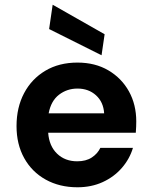

<svg xmlns="http://www.w3.org/2000/svg" viewBox="-20 -781 642 813"><path d="M308 12Q232 12 173.5 -20.5Q115 -53 82.5 -111.5Q50 -170 50 -247Q50 -326 82 -386.5Q114 -447 172 -481.5Q230 -516 308 -516Q383 -516 439 -483Q495 -450 526 -394Q557 -338 557 -267Q557 -256 556.5 -244Q556 -232 555 -219H184Q188 -163 221.5 -130.5Q255 -98 307 -98Q344 -98 368.5 -114Q393 -130 405 -155H543Q529 -108 496 -70Q463 -32 415 -10Q367 12 308 12ZM308 -406Q264 -406 230 -380Q196 -354 186 -301H421Q418 -349 386.5 -377.5Q355 -406 308 -406ZM410 -547 188 -658 203 -761 423 -636Z"/></svg>

Font: DM Sans
Style: Bold
Weight: 700
Designer: Colophon Foundry, Jonny Pinhorn
Foundry: Colophon Foundry
Version: Version 4.004; ttfautohint (v1.8.4.7-5d5b)